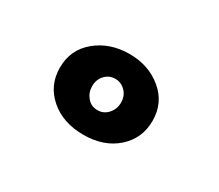

<svg xmlns="http://www.w3.org/2000/svg" viewBox="-51 -802 420 369"><g transform="rotate(30 159.0 -617.5)"><path d="M49.5 -617.5Q49.5 -657.5 79.5 -682.2Q109.5 -707 153 -707Q195.5 -707 225.2 -682.2Q255 -657.5 255 -617.5Q255 -578.5 226.5 -553.2Q198 -528 153 -528Q107.5 -528 78.5 -553.2Q49.5 -578.5 49.5 -617.5ZM121 -617.5Q121 -603.5 129.8 -593Q138.5 -582.5 153 -582.5Q166.5 -582.5 175.8 -593Q185 -603.5 185 -617.5Q185 -632.5 175.5 -642.2Q166 -652 153 -652Q139.5 -652 130.2 -642.2Q121 -632.5 121 -617.5Z"/></g></svg>

Font: League Spartan Thin Black
Style: Regular
Weight: 900
Version: Version 2.002